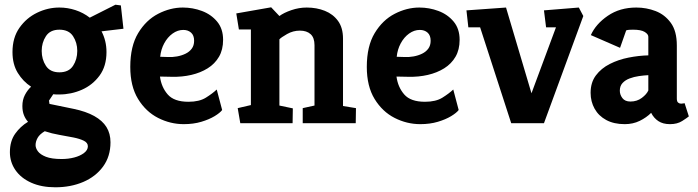

<svg xmlns="http://www.w3.org/2000/svg" viewBox="-20 -523 2961 815"><path d="M215 272Q156 272 112.5 252.5Q69 233 45.5 199Q22 165 22 123Q22 76 44.5 44.5Q67 13 99 -6Q88 -18 81.5 -34.5Q75 -51 75 -73Q75 -99 85.5 -119.5Q96 -140 112 -155Q78 -177 55.5 -213.5Q33 -250 33 -302Q33 -363 62.5 -405Q92 -447 137.5 -469Q183 -491 232 -491Q267 -491 300.5 -480Q334 -469 361 -448L470 -503L493 -500L504 -401L411 -390Q421 -371 426.5 -349Q432 -327 432 -302Q432 -242 402.5 -202Q373 -162 327.5 -142Q282 -122 232 -122Q225 -122 218.5 -122Q212 -122 206 -123L188 -96L190 -82L292 -61Q345 -50 380 -30.5Q415 -11 432 16.5Q449 44 449 81Q449 141 417.5 184Q386 227 333 249.5Q280 272 215 272ZM242 152Q270 152 295 145.5Q320 139 336.5 126.5Q353 114 353 98Q353 83 336 74.5Q319 66 291.5 60.5Q264 55 232 49.5Q200 44 170 34Q148 47 139.5 62.5Q131 78 131 93Q131 106 141 119.5Q151 133 175 142.5Q199 152 242 152ZM232 -216Q272 -216 290 -243.5Q308 -271 308 -307Q308 -342 290 -369.5Q272 -397 232 -397Q193 -397 175 -369.5Q157 -342 157 -307Q157 -271 175 -243.5Q193 -216 232 -216Z M760 4Q703 4 651 -22.5Q599 -49 566 -103Q533 -157 533 -239Q533 -327 566.5 -382.5Q600 -438 651.5 -464.5Q703 -491 756 -491Q798 -491 837 -476.5Q876 -462 901.5 -431.5Q927 -401 927 -354Q927 -312 909.5 -282Q892 -252 861.5 -233Q831 -214 792 -205Q753 -196 710 -197L659 -198Q665 -153 692 -122Q719 -91 780 -91Q826 -91 854 -108.5Q882 -126 900 -143L923 -56Q914 -44 891 -30Q868 -16 834.5 -6Q801 4 760 4ZM660 -282 693 -281Q712 -280 731.5 -283.5Q751 -287 767.5 -295Q784 -303 794 -316.5Q804 -330 804 -350Q804 -373 791 -384.5Q778 -396 758 -396Q734 -396 712.5 -380.5Q691 -365 677 -339Q663 -313 660 -282Z M1000 0 989 -64 1045 -77V-398H994L983 -466L1131 -492L1166 -455Q1185 -469 1217 -480Q1249 -491 1282 -491Q1324 -491 1359 -477Q1394 -463 1415 -434Q1436 -405 1436 -359V-73L1491 -64L1490 0H1265V-64L1315 -75V-331Q1315 -363 1298.5 -378Q1282 -393 1253 -393Q1224 -393 1198.5 -378.5Q1173 -364 1166 -356V-75L1223 -63L1222 0Z M1764 4Q1707 4 1655 -22.5Q1603 -49 1570 -103Q1537 -157 1537 -239Q1537 -327 1570.5 -382.5Q1604 -438 1655.5 -464.5Q1707 -491 1760 -491Q1802 -491 1841 -476.5Q1880 -462 1905.5 -431.5Q1931 -401 1931 -354Q1931 -312 1913.5 -282Q1896 -252 1865.5 -233Q1835 -214 1796 -205Q1757 -196 1714 -197L1663 -198Q1669 -153 1696 -122Q1723 -91 1784 -91Q1830 -91 1858 -108.5Q1886 -126 1904 -143L1927 -56Q1918 -44 1895 -30Q1872 -16 1838.5 -6Q1805 4 1764 4ZM1664 -282 1697 -281Q1716 -280 1735.5 -283.5Q1755 -287 1771.5 -295Q1788 -303 1798 -316.5Q1808 -330 1808 -350Q1808 -373 1795 -384.5Q1782 -396 1762 -396Q1738 -396 1716.5 -380.5Q1695 -365 1681 -339Q1667 -313 1664 -282Z M2150 0 2018 -407H1968L1960 -479L2128 -491L2236 -127L2340 -407H2298L2289 -479L2437 -491L2456 -455L2289 0Z M2632 4Q2586 4 2553.5 -13.5Q2521 -31 2504 -61.5Q2487 -92 2487 -129Q2487 -173 2509.5 -203Q2532 -233 2568.5 -251.5Q2605 -270 2648 -278.5Q2691 -287 2732 -288V-367Q2732 -378 2716.5 -387.5Q2701 -397 2667 -397Q2659 -397 2651 -396.5Q2643 -396 2638 -394L2612 -320L2488 -374Q2509 -421 2560 -456Q2611 -491 2681 -491Q2724 -491 2763 -476Q2802 -461 2827.5 -426Q2853 -391 2853 -330V-105Q2853 -92 2858.5 -87.5Q2864 -83 2871 -83Q2876 -83 2880.5 -84Q2885 -85 2886 -85L2904 -29Q2897 -23 2876 -9.5Q2855 4 2824 4Q2794 4 2774.5 -9Q2755 -22 2744 -44Q2724 -24 2695.5 -10Q2667 4 2632 4ZM2656 -92Q2684 -92 2704.5 -107.5Q2725 -123 2732 -139V-204Q2713 -203 2692 -200Q2671 -197 2652.5 -190Q2634 -183 2622.5 -170.5Q2611 -158 2611 -138Q2611 -121 2622 -106.5Q2633 -92 2656 -92Z"/></svg>

Font: Kreon Light
Style: Bold
Weight: 700
Version: Version 2.002